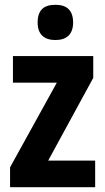

<svg xmlns="http://www.w3.org/2000/svg" viewBox="-20 -781 439 801"><path d="M211 -761C163 -761 137 -739 137 -687C137 -637 165 -614 211 -614C257 -614 285 -637 285 -687C285 -738 259 -761 211 -761ZM377 0V-111H181L369 -456V-547H34V-436H217L22 -83V0Z"/></svg>

Font: Noto Sans Arabic UI Cn
Style: Bold
Weight: 700
Width: 3
Designer: Monotype Design Team, Nadine Chahine and Nizar Qandah
Foundry: Monotype Imaging Inc.
Version: Version 2.010